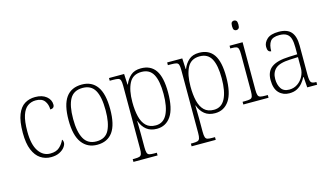

<svg xmlns="http://www.w3.org/2000/svg" viewBox="-105 -1104 2948 1706"><g transform="rotate(-15 1369.0 -251.0)"><path d="M244 10Q191 10 148.5 -18Q106 -46 81 -106Q56 -166 56 -263Q56 -370 80.5 -431Q105 -492 147 -517.5Q189 -543 243 -543Q308 -543 346 -512Q384 -481 384 -436Q384 -402 346 -401Q346 -448 321.5 -480.5Q297 -513 241 -513Q199 -513 166.5 -490Q134 -467 116 -413Q98 -359 98 -264Q98 -143 139.5 -82.5Q181 -22 247 -23Q301 -23 331.5 -51Q362 -79 377 -115Q387 -105 387 -85Q387 -67 370.5 -44.5Q354 -22 322 -6Q290 10 244 10Z M669 10Q580 10 529 -58Q478 -126 478 -267Q478 -407 526.5 -475Q575 -543 673 -543Q764 -543 812.5 -475.5Q861 -408 861 -267Q861 -125 812.5 -57.5Q764 10 669 10ZM670 -21Q753 -21 786 -86Q819 -151 819 -267Q819 -391 784.5 -451.5Q750 -512 672 -512Q590 -512 555 -450.5Q520 -389 520 -267Q520 -148 555.5 -84.5Q591 -21 670 -21Z M939 240V215H957Q985 215 1000 210.5Q1015 206 1020.5 190Q1026 174 1026 139V-438Q1026 -472 1020.5 -487.5Q1015 -503 999 -507Q983 -511 951 -511H922V-536H1061L1066 -437H1069Q1087 -483 1122 -514.5Q1157 -546 1217 -546Q1307 -546 1351.5 -481Q1396 -416 1396 -277Q1396 -129 1348.5 -59.5Q1301 10 1218 10Q1160 10 1123 -19.5Q1086 -49 1067 -102H1065Q1065 -85 1066 -55Q1067 -25 1067 18V140Q1067 175 1072.5 191Q1078 207 1093 211Q1108 215 1136 215H1161V240ZM1216 -22Q1286 -22 1320 -88.5Q1354 -155 1354 -275Q1354 -394 1321.5 -454Q1289 -514 1214 -514Q1134 -514 1100.5 -449Q1067 -384 1067 -276Q1067 -199 1081 -142Q1095 -85 1127.5 -53.5Q1160 -22 1216 -22Z M1474 240V215H1492Q1520 215 1535 210.5Q1550 206 1555.5 190Q1561 174 1561 139V-438Q1561 -472 1555.5 -487.5Q1550 -503 1534 -507Q1518 -511 1486 -511H1457V-536H1596L1601 -437H1604Q1622 -483 1657 -514.5Q1692 -546 1752 -546Q1842 -546 1886.5 -481Q1931 -416 1931 -277Q1931 -129 1883.5 -59.5Q1836 10 1753 10Q1695 10 1658 -19.5Q1621 -49 1602 -102H1600Q1600 -85 1601 -55Q1602 -25 1602 18V140Q1602 175 1607.5 191Q1613 207 1628 211Q1643 215 1671 215H1696V240ZM1751 -22Q1821 -22 1855 -88.5Q1889 -155 1889 -275Q1889 -394 1856.5 -454Q1824 -514 1749 -514Q1669 -514 1635.5 -449Q1602 -384 1602 -276Q1602 -199 1616 -142Q1630 -85 1662.5 -53.5Q1695 -22 1751 -22Z M2126 -654Q2113 -654 2105 -663Q2097 -672 2097 -698Q2097 -724 2105 -733Q2113 -742 2126 -742Q2139 -742 2147.5 -733Q2156 -724 2156 -698Q2156 -672 2147.5 -663Q2139 -654 2126 -654ZM2014 0V-25H2036Q2068 -25 2083.5 -29Q2099 -33 2104.5 -48.5Q2110 -64 2110 -98V-435Q2110 -470 2105 -486Q2100 -502 2085.5 -506.5Q2071 -511 2043 -511H2031V-536H2151V-99Q2151 -65 2156.5 -49Q2162 -33 2177.5 -29Q2193 -25 2225 -25H2246V0Z M2436 10Q2379 10 2341.5 -28.5Q2304 -67 2304 -147Q2304 -226 2355.5 -263Q2407 -300 2516 -304L2592 -307V-371Q2592 -416 2583.5 -447.5Q2575 -479 2551 -496Q2527 -513 2482 -513Q2420 -513 2398 -482Q2376 -451 2376 -393Q2342 -393 2342 -442Q2342 -480 2375.5 -511.5Q2409 -543 2484 -543Q2562 -543 2597.5 -502Q2633 -461 2633 -377V-109Q2633 -56 2643 -40.5Q2653 -25 2689 -25H2693V0H2602L2595 -97H2591Q2578 -71 2558 -46.5Q2538 -22 2508.5 -6Q2479 10 2436 10ZM2444 -22Q2487 -22 2520.5 -45Q2554 -68 2573 -104.5Q2592 -141 2592 -181V-281L2519 -278Q2421 -274 2383.5 -239.5Q2346 -205 2346 -145Q2346 -93 2369 -57.5Q2392 -22 2444 -22Z"/></g></svg>

Font: Noto Serif Tamil SemiCondensed ExtraLight
Style: Italic
Weight: 200
Width: 4
Italic angle: -12°
Designer: Indian Type Foundry, Tom Grace, and the Monotype Design Team
Foundry: Monotype Imaging Inc.
Version: Version 2.003; ttfautohint (v1.8.4.7-5d5b)